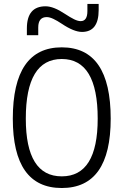

<svg xmlns="http://www.w3.org/2000/svg" viewBox="-20 -943 626 973"><path d="M293 9.8Q44.9 9.8 44.9 -341.8Q44.9 -703.1 293 -703.1Q541 -703.1 541 -341.8Q541 9.8 293 9.8ZM293 -49.3Q475.1 -49.3 475.1 -341.8Q475.1 -644 293 -644Q110.8 -644 110.8 -341.8Q110.8 -49.3 293 -49.3ZM116.2 -764.6V-798.8Q116.2 -911.1 210.9 -911.1Q251.5 -911.1 308.6 -873Q335.9 -855 355.2 -845.5Q374.5 -835.9 388.7 -835.9Q422.9 -835.9 422.9 -887.2V-922.9H480V-892.1Q480 -781.2 395.5 -781.2Q355 -781.2 293.5 -822.3Q269.5 -838.4 250.2 -847.4Q231 -856.4 216.8 -856.4Q173.8 -856.4 173.8 -803.7V-764.6Z"/></svg>

Font: CaskaydiaCove NFP Light
Style: Regular
Weight: 300
Designer: Aaron Bell
Foundry: Saja Typeworks
Version: Version 2111.001; VTT 6.35;Nerd Fonts 3.1.1